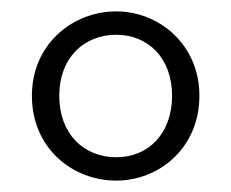

<svg xmlns="http://www.w3.org/2000/svg" viewBox="-20 -787 406 337"><path d="M184 -511C127 -511 84 -552 84 -619C84 -685 127 -726 184 -726C240 -726 282 -685 282 -619C282 -552 240 -511 184 -511ZM184 -470C259 -470 330 -527 330 -619C330 -709 259 -767 184 -767C107 -767 36 -709 36 -619C36 -527 107 -470 184 -470Z"/></svg>

Font: Source Han Serif KR Heavy
Style: Regular
Weight: 900
Designer: Ryoko NISHIZUKA 西塚涼子 (kana & ideographs); Frank Grießhammer (Latin, Greek & Cyrillic); Wenlong ZHANG 张文龙 (bopomofo); San
Foundry: Adobe
Version: Version 2.001;hotconv 1.1.0;makeotfexe 2.6.0